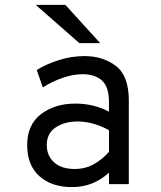

<svg xmlns="http://www.w3.org/2000/svg" viewBox="-20 -752 656 784"><path d="M91 -160Q91 -243 147.5 -286Q204 -329 287 -329Q363 -329 425 -296V-335Q425 -398 396 -423.5Q367 -449 317 -449Q278 -449 234 -433.5Q190 -418 155 -395L130 -466Q168 -490 220 -506.5Q272 -523 325 -523Q400 -523 453 -483Q506 -443 506 -341V0H425V-47Q361 12 274 12Q191 12 141 -32.5Q91 -77 91 -160ZM425 -132V-220Q400 -235 365.5 -245.5Q331 -256 297 -256Q243 -256 207 -231.5Q171 -207 171 -160Q171 -116 201 -89Q231 -62 285 -62Q329 -62 364 -82Q399 -102 425 -132ZM126 -732H247L389 -576H304Z"/></svg>

Font: Overpass Mono
Style: Regular
Weight: 400
Monospace: yes
Designer: Delve Withrington, Dave Bailey
Foundry: Delve Fonts
Version: Version 1.000;DELV;Overpass